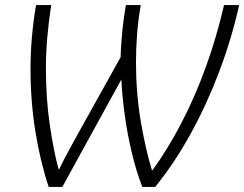

<svg xmlns="http://www.w3.org/2000/svg" viewBox="-20 -734 968 761"><path d="M173 7Q140 -92 120.5 -211.5Q101 -331 101 -459Q101 -523 106.5 -587Q112 -651 123 -714H183Q173 -650 167.5 -587Q162 -524 162 -463Q162 -345 177 -241.5Q192 -138 212 -64H215Q223 -81 234 -102.5Q245 -124 259 -149Q273 -174 288 -202L458 -507Q459 -542 462 -579Q465 -616 469.5 -651Q474 -686 479 -714H538Q528 -658 523.5 -601Q519 -544 519 -487Q519 -367 537.5 -256Q556 -145 582 -60H585Q645 -143 699 -246.5Q753 -350 796 -469Q839 -588 868 -714H928Q898 -580 849 -450.5Q800 -321 736 -204.5Q672 -88 595 7H544Q520 -55 502.5 -128.5Q485 -202 474.5 -277.5Q464 -353 461 -419L227 7Z"/></svg>

Font: Noto Sans Display Light
Style: Italic
Weight: 300
Italic angle: -12°
Designer: Monotype Design Team
Foundry: Monotype Imaging Inc.
Version: Version 2.003